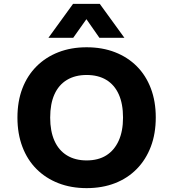

<svg xmlns="http://www.w3.org/2000/svg" viewBox="-20 -960 895 991"><path d="M427 11Q347 11 281.5 -14.5Q216 -40 168.5 -87.5Q121 -135 95.5 -202.5Q70 -270 70 -353Q70 -437 95.5 -503.5Q121 -570 168.5 -617.5Q216 -665 281.5 -690.5Q347 -716 427 -716Q508 -716 573.5 -690.5Q639 -665 686 -618Q733 -571 758.5 -504Q784 -437 784 -354Q784 -270 758.5 -203Q733 -136 686 -88Q639 -40 573.5 -14.5Q508 11 427 11ZM427 -132Q487 -132 528.5 -158Q570 -184 592.5 -233.5Q615 -283 615 -353Q615 -424 593 -473Q571 -522 529 -547.5Q487 -573 427 -573Q368 -573 325.5 -547.5Q283 -522 261 -473Q239 -424 239 -353Q239 -283 261 -233.5Q283 -184 325.5 -158Q368 -132 427 -132ZM230 -765 357 -940H495L622 -765H493L426 -861L358 -765Z"/></svg>

Font: Nunito Sans 6pt ExtraBold
Style: Regular
Weight: 800
Version: Version 3.101;gftools[0.9.27]